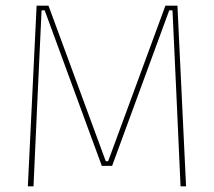

<svg xmlns="http://www.w3.org/2000/svg" viewBox="-20 -659 756 679"><path d="M98.5 0H78.5L109.5 -639H151.5L354 -89H362.5L565 -639H607.5L638 0H618.5L604 -321L590 -622.5H578.5L376.5 -72.5H340L138 -622.5H127L113 -320.5Z"/></svg>

Font: Anek Kannada Medium Thin
Style: Regular
Weight: 250
Version: Version 1.003